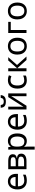

<svg xmlns="http://www.w3.org/2000/svg" viewBox="2281 -3079 1038 5640"><g transform="rotate(-90 2800.0 -259.0)"><path d="M313 9.8Q192.4 9.8 123.8 -63.2Q55.2 -136.2 55.2 -264.2Q55.2 -393.1 119.1 -469.5Q183.1 -545.9 292 -545.9Q393.1 -545.9 453.1 -480.7Q513.2 -415.5 513.2 -304.2V-251H146Q148.4 -159.7 192.4 -112.3Q236.3 -64.9 316.9 -64.9Q359.9 -64.9 398.4 -72.5Q437 -80.1 488.8 -102.1V-24.9Q444.3 -5.9 405.3 2Q366.2 9.8 313 9.8ZM291 -474.1Q228 -474.1 191.4 -433.6Q154.8 -393.1 147.9 -320.8H420.9Q419.9 -396 386.2 -435.1Q352.5 -474.1 291 -474.1Z M1089.8 -400.9Q1089.8 -349.1 1060.5 -322Q1031.2 -294.9 977.1 -285.2V-280.8Q1044.9 -271.5 1075.9 -240.5Q1106.9 -209.5 1106.9 -157.2Q1106.9 -81.1 1051 -40.5Q995.1 0 890.1 0H648.9V-536.1H889.2Q1089.8 -536.1 1089.8 -400.9ZM1019 -162.1Q1019 -207 983.9 -225.1Q948.7 -243.2 880.9 -243.2H736.8V-70.8H882.8Q1019 -70.8 1019 -162.1ZM1003.9 -393.1Q1003.9 -430.7 974.9 -446.8Q945.8 -462.9 887.2 -462.9H736.8V-315.9H871.1Q942.9 -315.9 973.4 -333.7Q1003.9 -351.6 1003.9 -393.1Z M1479 9.8Q1371.1 9.8 1313 -67.9H1307.1L1309.1 -47.9Q1313 -9.8 1313 20V240.2H1225.1V-536.1H1297.4L1309.1 -462.9H1313Q1344.2 -506.8 1385.3 -526.4Q1426.3 -545.9 1480 -545.9Q1584.5 -545.9 1642.3 -473.4Q1700.2 -400.9 1700.2 -269Q1700.2 -137.7 1642.1 -64Q1584 9.8 1479 9.8ZM1464.4 -472.2Q1384.8 -472.2 1349.4 -427.2Q1314 -382.3 1313 -286.1V-269Q1313 -160.2 1349.1 -111.6Q1385.3 -63 1466.3 -63Q1533.7 -63 1571.5 -117.7Q1609.4 -172.4 1609.4 -270Q1609.4 -368.2 1571.5 -420.2Q1533.7 -472.2 1464.4 -472.2Z M2068.4 9.8Q1947.8 9.8 1879.2 -63.2Q1810.5 -136.2 1810.5 -264.2Q1810.5 -393.1 1874.5 -469.5Q1938.5 -545.9 2047.4 -545.9Q2148.4 -545.9 2208.5 -480.7Q2268.6 -415.5 2268.6 -304.2V-251H1901.4Q1903.8 -159.7 1947.8 -112.3Q1991.7 -64.9 2072.3 -64.9Q2115.2 -64.9 2153.8 -72.5Q2192.4 -80.1 2244.1 -102.1V-24.9Q2199.7 -5.9 2160.6 2Q2121.6 9.8 2068.4 9.8ZM2046.4 -474.1Q1983.4 -474.1 1946.8 -433.6Q1910.2 -393.1 1903.3 -320.8H2176.3Q2175.3 -396 2141.6 -435.1Q2107.9 -474.1 2046.4 -474.1Z M2487.3 -536.1V-209L2483.4 -114.3L2481.4 -86.9L2768.6 -536.1H2876.5V0H2794.4V-315.9L2795.9 -383.8L2798.3 -448.2L2513.2 0H2404.3V-536.1ZM2638.7 -606Q2544.9 -606 2502.2 -641.6Q2459.5 -677.2 2454.6 -757.8H2536.6Q2541 -707 2563.2 -687Q2585.4 -667 2640.6 -667Q2690.9 -667 2715.1 -688.5Q2739.3 -710 2744.6 -757.8H2827.6Q2820.3 -678.7 2774.4 -642.3Q2728.5 -606 2638.7 -606Z M3262.2 9.8Q3146.5 9.8 3082 -61.3Q3017.6 -132.3 3017.6 -265.1Q3017.6 -399.9 3082.8 -472.9Q3147.9 -545.9 3268.6 -545.9Q3307.6 -545.9 3345.9 -537.8Q3384.3 -529.8 3409.2 -517.1L3382.3 -443.8Q3314.5 -469.2 3266.6 -469.2Q3185.5 -469.2 3147 -418.2Q3108.4 -367.2 3108.4 -266.1Q3108.4 -168.9 3147 -117.4Q3185.5 -65.9 3261.2 -65.9Q3332 -65.9 3400.4 -97.2V-19Q3344.7 9.8 3262.2 9.8Z M3844.2 -536.1H3940.4L3711.4 -277.8L3959.5 0H3857.4L3615.2 -272V0H3527.3V-536.1H3615.2V-275.9Z M4512.2 -269Q4512.2 -137.7 4445.8 -64Q4379.4 9.8 4262.2 9.8Q4189.5 9.8 4133.3 -24.2Q4077.1 -58.1 4046.9 -121.6Q4016.6 -185.1 4016.6 -269Q4016.6 -399.9 4082 -472.9Q4147.5 -545.9 4265.6 -545.9Q4378.9 -545.9 4445.6 -471.4Q4512.2 -397 4512.2 -269ZM4107.4 -269Q4107.4 -168 4147.2 -115.5Q4187 -63 4264.6 -63Q4341.3 -63 4381.3 -115.5Q4421.4 -168 4421.4 -269Q4421.4 -370.1 4381.1 -421.1Q4340.8 -472.2 4263.2 -472.2Q4107.4 -472.2 4107.4 -269Z M4978.5 -461.9H4739.3V0H4651.4V-536.1H4978.5Z M5545.4 -269Q5545.4 -137.7 5479 -64Q5412.6 9.8 5295.4 9.8Q5222.7 9.8 5166.5 -24.2Q5110.4 -58.1 5080.1 -121.6Q5049.8 -185.1 5049.8 -269Q5049.8 -399.9 5115.2 -472.9Q5180.7 -545.9 5298.8 -545.9Q5412.1 -545.9 5478.8 -471.4Q5545.4 -397 5545.4 -269ZM5140.6 -269Q5140.6 -168 5180.4 -115.5Q5220.2 -63 5297.9 -63Q5374.5 -63 5414.6 -115.5Q5454.6 -168 5454.6 -269Q5454.6 -370.1 5414.3 -421.1Q5374 -472.2 5296.4 -472.2Q5140.6 -472.2 5140.6 -269Z"/></g></svg>

Font: Noto Sans Southeast Asian
Style: Regular
Weight: 400
Designer: Monotype Design Team
Foundry: Monotype Imaging Inc.
Version: Version 1.06 uh; ttfautohint (v1.4.1)